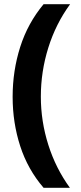

<svg xmlns="http://www.w3.org/2000/svg" viewBox="-20 -734 383 912"><path d="M40 -274Q40 -398 76 -511Q112 -624 187 -714H313Q245 -621 209.5 -507.5Q174 -394 174 -275Q174 -158 209.5 -46Q245 66 312 158H187Q112 71 76 -40Q40 -151 40 -274Z"/></svg>

Font: Noto Sans Khmer Condensed
Style: Bold
Weight: 700
Width: 3
Designer: Danh Hong and the Monotype Design Team
Foundry: Monotype Imaging Inc.
Version: Version 2.004